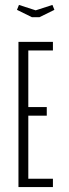

<svg xmlns="http://www.w3.org/2000/svg" viewBox="-20 -760 280 780"><path d="M55 -590H195V-555H95V-325H170V-290H95V-34H195V0H55ZM57 -740 125 -718 193 -740 201 -720 140 -690H110L49 -720Z"/></svg>

Font: Exetegue Light
Style: Regular
Weight: 300
Designer: Fábio Duarte Martins
Foundry: Fábio Duarte Martins
Version: Version 0.001